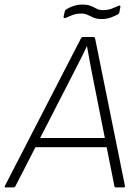

<svg xmlns="http://www.w3.org/2000/svg" viewBox="-42 -816 598 836"><path d="M-18 0Q-20 0 -21 -1.5Q-22 -3 -21 -6L310 -648Q314 -655 318 -655H366Q370 -655 372 -649L502 -7Q503 0 496 0H462Q457 0 456 -6L358 -500Q353 -527 347.5 -556Q342 -585 337 -614H336Q322 -585 308 -556.5Q294 -528 278 -498L25 -5Q22 0 17 0ZM102 -175 121 -215H425L431 -175ZM401 -733Q380 -733 366 -739Q352 -745 340 -751Q328 -757 312 -757Q291 -757 273.5 -750.5Q256 -744 243 -738Q239 -736 236.5 -738Q234 -740 235 -744L240 -766Q241 -772 246 -775Q258 -783 277 -789.5Q296 -796 317 -796Q339 -796 352.5 -790.5Q366 -785 378 -778.5Q390 -772 407 -772Q428 -772 445 -778.5Q462 -785 475 -791Q479 -793 481 -791Q483 -789 482 -785L478 -763Q477 -757 472 -754Q460 -747 441.5 -740Q423 -733 401 -733Z"/></svg>

Font: Sofia Sans ExtraLight
Style: Italic
Weight: 250
Italic angle: -9°
Version: Version 4.100-B